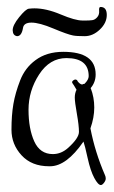

<svg xmlns="http://www.w3.org/2000/svg" viewBox="-20 -503 327 552"><path d="M269 -483Q287 -483 287 -460Q287 -437 267 -418Q247 -399 223.5 -399Q200 -399 190 -401Q174 -404 133.5 -421Q93 -438 70.5 -438Q48 -438 46 -422Q42 -399 29 -399Q17 -401 16.5 -415.5Q16 -430 35 -453.5Q54 -477 63 -478Q72 -479 79 -479Q113 -479 154.5 -461.5Q196 -444 217 -444Q218 -444 227.5 -444Q237 -444 245 -445Q253 -446 259.5 -453.5Q266 -461 265 -472Q264 -483 269 -483ZM162 -354Q255 -354 255 -289Q255 -266 240 -249H241Q251 -223 251 -194Q251 -165 240 -134Q253 -66 282 1Q284 5 284 10.5Q284 16 279 22.5Q274 29 270 29Q262 29 251 8.5Q240 -12 232 -48.5Q224 -85 220 -96Q171 -25 124 -25Q122 -25 121 -25Q71 -25 42 -56.5Q13 -88 13 -130Q13 -172 18.5 -204Q24 -236 38 -272Q52 -308 82 -330Q114 -354 162 -354ZM235 -284Q235 -336 171 -336Q123 -336 92.5 -289Q62 -242 62 -187.5Q62 -133 78.5 -96.5Q95 -60 132 -60Q156 -60 176 -78Q207 -106 207 -124Q207 -142 201 -176Q195 -210 195 -222.5Q195 -235 200 -245Q192 -259 188.5 -263.5Q185 -268 191.5 -272.5Q198 -277 203 -271H202Q209 -261 216 -260Q220 -262 223 -262Q235 -274 235 -284Z"/></svg>

Font: Ruge Boogie
Style: Regular
Weight: 400
Version: Version 1.003